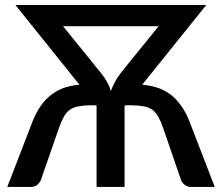

<svg xmlns="http://www.w3.org/2000/svg" viewBox="-20 -740 878 760"><path d="M229.5 -636.2 351.6 -485.8Q361.3 -472.2 375.5 -456.5Q389.2 -439 394.5 -430.7Q401.4 -420.4 409.2 -405.3Q415.5 -391.6 418.9 -378.9Q422.4 -391.1 429.7 -405.3Q435.5 -418 443.8 -430.7Q451.7 -442.9 462.4 -456.5Q480 -477.5 485.8 -485.8L607.9 -636.2ZM735.8 -244.1 830.1 0H735.8Q721.2 0 711.4 -8.3Q700.7 -16.6 696.8 -26.9L625.5 -233.9Q617.7 -257.8 606.9 -277.3Q598.1 -293.9 583.5 -305.2Q568.8 -315.4 550.3 -318.8Q526.4 -323.2 502.4 -323.2H477.1L476.1 -321.8H473.1V0H362.3V-321.8H361.3L360.4 -323.2H336.4Q312 -323.2 289.1 -318.8Q270 -315.4 255.9 -305.2Q242.2 -294.9 232.4 -277.3Q220.7 -255.4 213.4 -233.9L141.6 -26.9Q137.7 -17.1 127.4 -8.3Q117.7 0 103 0H8.8L103 -244.1Q116.7 -282.2 133.3 -308.6Q151.9 -338.4 173.3 -356.9Q195.3 -377 226.1 -389.6Q254.4 -400.9 294.4 -404.8L41 -720.2H796.4L543 -404.8Q583 -400.9 612.3 -389.6Q642.1 -377.9 665.5 -357.4Q688 -336.9 705.6 -308.6Q722.2 -282.2 735.8 -244.1Z"/></svg>

Font: Lato-SemiBold
Style: Regular
Weight: 500
Designer: Lukasz Dziedzic with Adam Twardoch and Botio Nikoltchev
Foundry: tyPoland Lukasz Dziedzic
Version: ""